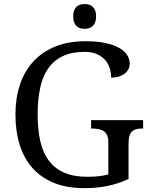

<svg xmlns="http://www.w3.org/2000/svg" viewBox="-20 -930 754 959"><path d="M400.9 9.8Q314 9.8 249.3 -16.6Q184.6 -43 141.8 -91.3Q99.1 -139.6 78.1 -207.5Q57.1 -275.4 57.1 -357.9Q57.1 -439 79.3 -506.3Q101.6 -573.7 145.8 -622.1Q189.9 -670.4 255.4 -697.3Q320.8 -724.1 407.2 -724.1Q462.9 -724.1 504.2 -715.6Q545.4 -707 573 -691.9Q600.6 -676.8 614.3 -656.2Q627.9 -635.7 627.9 -611.8Q627.9 -595.7 620.6 -582.8Q613.3 -569.8 600.8 -560.8Q588.4 -551.8 571.5 -546.9Q554.7 -542 535.2 -542Q535.2 -565.4 528.3 -588.4Q521.5 -611.3 505.9 -629.6Q490.2 -647.9 464.8 -659.4Q439.5 -670.9 402.8 -670.9Q339.4 -670.9 294.7 -650.1Q250 -629.4 221.7 -589.6Q193.4 -549.8 180.7 -491.5Q168 -433.1 168 -357.9Q168 -283.2 181.2 -225.1Q194.3 -167 224.1 -127.4Q253.9 -87.9 301.3 -67.4Q348.6 -46.9 417 -46.9Q445.8 -46.9 472.9 -49.8Q500 -52.7 521 -59.1V-220.2Q521 -242.2 514.4 -255.6Q507.8 -269 496.6 -276.1Q485.4 -283.2 470.5 -285.6Q455.6 -288.1 439 -288.1H435.1V-330.1H694.8V-288.1H690.9Q676.8 -288.1 664.1 -285.6Q651.4 -283.2 642.1 -275.6Q632.8 -268.1 627.4 -253.7Q622.1 -239.3 622.1 -215.8V-36.1Q571.8 -12.7 518.6 -1.5Q465.3 9.8 400.9 9.8ZM345.7 -848.1Q345.7 -865.7 350.1 -877.4Q354.5 -889.2 362.3 -896.5Q370.1 -903.8 380.4 -906.7Q390.6 -909.7 402.8 -909.7Q414.6 -909.7 424.8 -906.7Q435.1 -903.8 442.9 -896.5Q450.7 -889.2 455.3 -877.4Q460 -865.7 460 -848.1Q460 -830.6 455.3 -818.8Q450.7 -807.1 442.9 -799.8Q435.1 -792.5 424.8 -789.3Q414.6 -786.1 402.8 -786.1Q390.6 -786.1 380.4 -789.3Q370.1 -792.5 362.3 -799.8Q354.5 -807.1 350.1 -818.8Q345.7 -830.6 345.7 -848.1Z"/></svg>

Font: Droid Serif
Style: Regular
Weight: 400
Designer: Monotype Design team
Foundry: Monotype Imaging Inc.
Version: Version 1.03